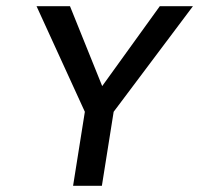

<svg xmlns="http://www.w3.org/2000/svg" viewBox="-20 -600 643 620"><path d="M98 -580 254 -239 216 0H309L347 -239L603 -580H496L310 -322L206 -580Z"/></svg>

Font: Charger Pro
Style: ExBdNarObl
Weight: 400
Designer: Jasper
Foundry: Cannot Into Space Fonts
Version: Version 1.09